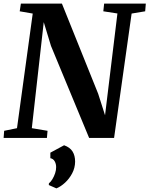

<svg xmlns="http://www.w3.org/2000/svg" viewBox="-26 -763 826 1062"><path d="M-6 0 -3 -39.5 68 -54 155 -688 83 -700.5 89.5 -743H316.5L517 -244.5L555 -125.5L623.5 -688.5L545.5 -700.5L550 -743H780.5L777 -700.5L702 -688L605 0H467L256 -509L216 -640.5L150 -54L237 -39.5L233.5 0ZM244 260.5 244.5 251Q254.5 243.5 263.8 228.2Q273 213 279 195Q285 177 284.5 161Q284.5 143.5 276.5 129.2Q268.5 115 252.5 112V81.5L328.5 40.5Q361 52 375.2 74.8Q389.5 97.5 389.5 131.5Q389 166 373.2 195.8Q357.5 225.5 334 247.2Q310.5 269 286 279Z"/></svg>

Font: Merriweather 48pt
Style: Bold Italic
Weight: 700
Italic angle: -7.8°
Version: Version 2.101